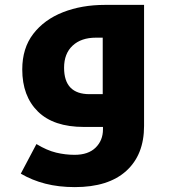

<svg xmlns="http://www.w3.org/2000/svg" viewBox="-20 -519 694 785"><path d="M286 246Q220 246 165.5 232Q111 218 65 191L129 70Q172 96 209.5 105Q247 114 285 114Q341 114 371 84.5Q401 55 401 10V0H323Q199 0 135 -63Q71 -126 71 -235Q71 -322 116 -380.5Q161 -439 237.5 -469Q314 -499 409 -499H569V-4Q569 114 496 180Q423 246 286 246ZM400 -134V-365H372Q312 -365 277 -332.5Q242 -300 242 -242Q242 -134 346 -134Z"/></svg>

Font: Noto Kufi Arabic ExtraBold
Style: Regular
Weight: 800
Designer: Monotype Design Team, David Williams, Khaled Hosny
Foundry: Google LLC
Version: Version 2.109; ttfautohint (v1.8.4.7-5d5b)